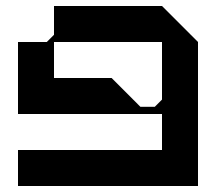

<svg xmlns="http://www.w3.org/2000/svg" viewBox="-20 -620 720 640"><path d="M520 -600H160V-504L136 -480H40V-240H520V-120H40V0H640V-480ZM520 -288 496 -264H448L352 -360H160V-480H520Z"/></svg>

Font: KUBO
Style: Regular
Weight: 400
Version: Version 001.000